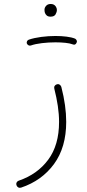

<svg xmlns="http://www.w3.org/2000/svg" viewBox="-20 -669 428 946"><path d="M258.3 -252.9Q267.1 -256.3 273.7 -252Q280.3 -247.6 282.2 -240.7Q306.2 -147.9 306.2 -68.4Q306.2 57.1 246.1 139.2Q186 221.2 84 255.4Q76.2 257.8 69.8 254.2Q63.5 250.5 61.5 244.1Q58.6 235.8 62.3 229.5Q65.9 223.1 72.3 221.2Q164.1 189.9 217.5 117.9Q271 45.9 271 -68.4Q271 -106 264.9 -147Q258.8 -188 247.6 -231.9Q245.6 -240.2 249.3 -245.6Q252.9 -251 258.3 -252.9ZM199.2 -621.1Q199.2 -631.3 207.3 -640.4Q215.3 -649.4 230 -649.4Q247.1 -649.4 255.4 -636.2Q260.3 -628.4 260.3 -620.1Q260.3 -609.4 253.7 -598.1Q247.1 -586.9 229 -586.9Q216.8 -586.9 210.2 -592.8Q203.6 -598.6 201.2 -606.4Q199.2 -612.3 199.2 -621.1ZM112.3 -454.6Q110.4 -460.4 113.3 -466.1Q116.2 -471.7 122.1 -473.6Q147.9 -482.4 183.3 -487.1Q218.8 -491.7 253.4 -491.7Q282.2 -491.7 307.6 -488.5Q333 -485.4 350.1 -478.5Q355.5 -475.6 357.9 -469.5Q360.4 -463.4 356.9 -457.5Q350.6 -445.3 338.9 -450.2Q325.2 -455.6 302.2 -458Q279.3 -460.4 253.4 -460.4Q219.7 -460.4 186.8 -456.5Q153.8 -452.6 131.8 -444.8Q125.5 -442.9 120.1 -446Q114.7 -449.2 112.3 -454.6Z"/></svg>

Font: Mikhak-DS2-FD ExtraLight
Style: Regular
Weight: 200
Designer: Amin Abedi
Version: Version 3.2